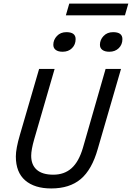

<svg xmlns="http://www.w3.org/2000/svg" viewBox="-20 -1041 739 1076"><path d="M349.1 -955.1 368.2 -1021H699.2L680.2 -955.1ZM331.1 -751Q306.2 -751 292.5 -761.2Q278.8 -771.5 278.8 -790Q278.8 -817.9 299.1 -839.4Q319.3 -860.8 352.1 -860.8Q403.8 -860.8 403.8 -821.8Q403.8 -791 383.5 -771Q363.3 -751 331.1 -751ZM592.8 -751Q567.9 -751 554 -761.2Q540 -771.5 540 -790Q540 -817.9 560.5 -839.4Q581.1 -860.8 613.8 -860.8Q666 -860.8 666 -821.8Q666 -791 645.5 -771Q625 -751 592.8 -751ZM444.8 -212.9 571.8 -654.8H658.2L527.8 -206.1Q495.1 -90.3 432.6 -37.6Q370.1 15.1 267.1 15.1Q173.8 15.1 121.3 -30Q68.8 -75.2 68.8 -164.1Q68.8 -208 91.8 -286.1L199.2 -654.8H286.1L171.9 -261.2Q154.8 -201.7 154.8 -168Q154.8 -117.2 186 -89.6Q217.3 -62 278.8 -62Q340.3 -62 381.1 -98.4Q421.9 -134.8 444.8 -212.9Z"/></svg>

Font: IntelOne Mono
Style: Italic
Weight: 400
Italic angle: -16°
Designer: Fred Shallcrass
Foundry: Frere-Jones Type LLC
Version: Version 1.200;hotconv 1.1.0;makeotfexe 2.6.0;FJTRelease1.2